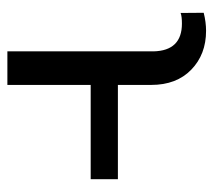

<svg xmlns="http://www.w3.org/2000/svg" viewBox="-49 -529 578 520"><g transform="rotate(90 240.0 -269.0)"><path d="M119.1 0V-396Q117.2 -472.7 43.9 -472.7Q24.4 -472.7 15.1 -469.2L14.6 -531.7Q40 -538.1 63.5 -538.1Q127.4 -538.1 168.7 -498Q210 -458 210 -389.6V-299.3H465.3V-225.6H210V0Z"/></g></svg>

Font: Roboto
Style: Regular
Weight: 400
Designer: Google
Version: Version 2.001047; 2015